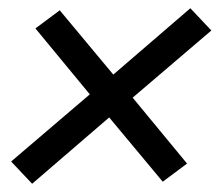

<svg xmlns="http://www.w3.org/2000/svg" viewBox="-20 -573 540 466"><path d="M58 -127 7 -181 198 -344 66 -504 125 -548 255 -392 442 -553 493 -499 302 -336 434 -176 375 -132 245 -288Z"/></svg>

Font: iosevka_custom_sans_ss08
Style: Italic
Weight: 400
Italic angle: -10°
Designer: Belleve Invis
Foundry: Belleve Invis
Version: Version 10.3.0; ttfautohint (v1.8.3)